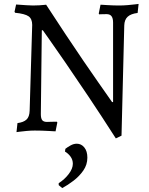

<svg xmlns="http://www.w3.org/2000/svg" viewBox="-20 -665 759 978"><path d="M570 40Q497 -74 430 -174Q363 -274 311 -349.5Q259 -425 228.5 -468Q198 -511 198 -511H193L188 -84Q188 -62 195 -53Q202 -44 219 -44Q224 -44 236.5 -44.5Q249 -45 259.5 -45Q270 -45 270 -45L272 -41L263 4Q263 4 252.5 3.5Q242 3 226 2Q210 1 191.5 0.5Q173 0 157 0Q137 0 115.5 2Q94 4 79 6Q64 8 64 8L69 -38Q100 -42 115 -56Q130 -70 131 -101L144 -538Q144 -569 125.5 -582Q107 -595 57 -600L54 -605L62 -642Q62 -642 77.5 -641Q93 -640 113.5 -638.5Q134 -637 148 -637Q165 -637 180 -638Q195 -639 205 -640Q215 -641 215 -641Q265 -564 313.5 -491Q362 -418 405 -355Q448 -292 481 -245Q514 -198 532.5 -171.5Q551 -145 551 -145H556V-550Q556 -572 548 -582.5Q540 -593 523 -593Q510 -593 497.5 -592.5Q485 -592 485 -592L483 -596L492 -641Q492 -641 502 -640.5Q512 -640 527 -639Q542 -638 558 -637.5Q574 -637 587 -637Q608 -637 631 -639Q654 -641 670 -643Q686 -645 686 -645L681 -599Q647 -595 630.5 -580Q614 -565 613 -536L599 26ZM297 293 279 278V268Q309 249 330 221.5Q351 194 351 169Q351 149 339.5 133Q328 117 311 107L313 93Q323 85 339 76Q355 67 371 67Q394 67 409.5 86Q425 105 425 138Q425 174 404.5 203.5Q384 233 354.5 255.5Q325 278 297 293Z"/></svg>

Font: Alegreya
Style: Regular
Weight: 400
Designer: Juan Pablo del Peral
Foundry: Huerta Tipografica
Version: Version 2.009